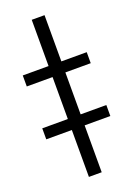

<svg xmlns="http://www.w3.org/2000/svg" viewBox="-166 -786 582 840"><g transform="rotate(-20 125.5 -365.5)"><path d="M155.8 -731.4V-516.1H273.9V-464.8H155.8V-269.5H275.4V-218.3H155.8V0H96.2V-218.3H-22.9V-269.5H96.2V-464.8H-23.9V-516.1H96.2V-731.4Z"/></g></svg>

Font: Interop Light
Style: Regular
Weight: 300
Designer: Rasmus Andersson, Google, Jang Haemin
Foundry: jhaemin
Version: Version 1.007